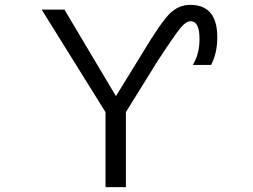

<svg xmlns="http://www.w3.org/2000/svg" viewBox="-20 -770 1040 790"><path d="M458 -376 562.5 -545.9Q641.6 -677.7 678.2 -713.9Q714.8 -750 762.7 -750Q874 -750 874 -617.2Q874 -550.8 848.6 -502.9H773.4Q801.8 -549.8 800.8 -612.3Q800.8 -683.6 762.7 -682.6Q746.1 -682.6 723.6 -656.2Q701.2 -629.9 627 -516.6L498 -308.6V0H414.1V-308.6L151.4 -730.5H245.1L456.1 -376Z"/></svg>

Font: GenEi Gothic M SemiLight
Style: Regular
Weight: 350
Designer: o_tamon (Modified); [Source Han Sans]
Ryoko NISHIZUKA  (kana & ideographs); Paul D. Hunt (Latin, Greek & Cyrillic); Wenl
Version: Version 1.1a;Original Version 1.004